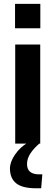

<svg xmlns="http://www.w3.org/2000/svg" viewBox="-20 -760 293 1016"><path d="M60.5 -524.4H192.9V0H60.5ZM59.6 -739.7H193.4V-610.4H59.6ZM32.7 131.8Q32.7 96.7 59.6 57.9Q86.4 19 126.5 -4.9L188 0Q158.7 24.9 140.9 52Q123 79.1 123 107.9Q123 162.6 187 162.6H204.1L197.8 236.3H170.9Q98.6 236.3 65.7 210Q32.7 183.6 32.7 131.8Z"/></svg>

Font: Monda
Style: Bold
Weight: 700
Designer: Vernon Adams
Foundry: Vernon Adams
Version: Version 2.100; ttfautohint (v1.8.3)